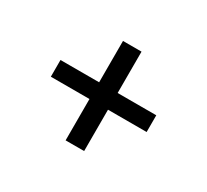

<svg xmlns="http://www.w3.org/2000/svg" viewBox="-97 -708 794 736"><g transform="rotate(30 300.0 -340.0)"><path d="M341 -120H259V-303H88V-377H259V-560H341V-377H512V-303H341Z"/></g></svg>

Font: Iosevka Mono
Style: Regular
Weight: 400
Designer: Belleve Invis
Foundry: Belleve Invis
Version: Version 11.1.1